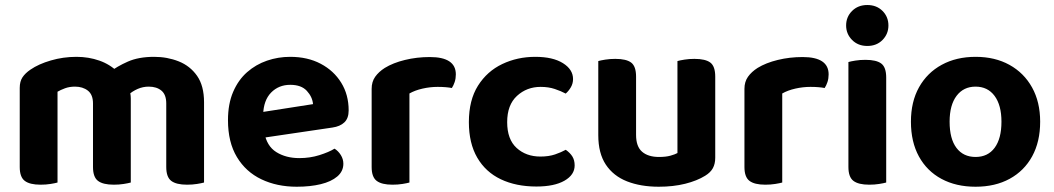

<svg xmlns="http://www.w3.org/2000/svg" viewBox="-20 -718 4140 754"><path d="M493.6 -330.6V-217.2H345.2V-311.7Q345.2 -346.3 325.1 -362.1Q304.9 -377.8 274.6 -377.8Q252.8 -377.8 235.2 -371.3Q217.6 -364.7 205.9 -357.8V-217.2H57.5V-372.8Q57.5 -398.1 68.3 -414.4Q79.1 -430.6 99.3 -444.4Q131.6 -466.7 180 -480.7Q228.3 -494.8 280.2 -494.8Q328.2 -494.8 370.2 -480Q412.2 -465.3 443.4 -434.5Q450.9 -427.7 458.3 -421.2Q465.8 -414.7 469.8 -406.7Q479.8 -390.9 486.7 -371.1Q493.6 -351.4 493.6 -330.6ZM781.3 -316.5V-217.2H632.9V-311.7Q632.9 -346.3 614 -362.1Q595.1 -377.8 564.1 -377.8Q541.2 -377.8 520.5 -368.7Q499.8 -359.5 485.2 -346.2L406.8 -432.3Q439.7 -457.5 482.1 -476.1Q524.4 -494.8 585.3 -494.8Q637 -494.8 681.8 -477Q726.6 -459.2 754 -420.1Q781.3 -380.9 781.3 -316.5ZM57.5 -262.6H205.9V-1.2Q196.4 1.5 178.4 4.4Q160.4 7.3 139.3 7.3Q97 7.3 77.3 -7.7Q57.5 -22.6 57.5 -62.2ZM345.2 -262.6H493.6V-1.2Q484 1.5 465.9 4.4Q447.8 7.3 427 7.3Q384.4 7.3 364.8 -7.7Q345.2 -22.6 345.2 -62.2ZM632.9 -262.6H781.3V-1.2Q771.7 1.5 753.6 4.4Q735.5 7.3 714.6 7.3Q672.1 7.3 652.5 -7.7Q632.9 -22.6 632.9 -62.2Z M966.8 -170.1 961.3 -270.4 1209.3 -309.1Q1206.8 -337.5 1185 -361.2Q1163.2 -384.9 1119.9 -384.9Q1074.6 -384.9 1044.7 -354.5Q1014.9 -324 1013.4 -267.6L1017.9 -198.5Q1027.2 -144.4 1065.1 -120.7Q1103 -97.1 1155.4 -97.1Q1197.4 -97.1 1234.4 -108.8Q1271.5 -120.5 1293.8 -134.2Q1308.6 -125 1318.5 -109Q1328.4 -93 1328.4 -75Q1328.4 -45.3 1304.6 -25Q1280.8 -4.7 1239.6 5.3Q1198.4 15.3 1145.3 15.3Q1067.6 15.3 1006.5 -13.9Q945.4 -43 910.4 -101.2Q875.3 -159.3 875.3 -246.2Q875.3 -310 895.6 -357.2Q915.9 -404.3 950.4 -434.6Q984.8 -464.8 1028.5 -479.8Q1072.1 -494.8 1119.4 -494.8Q1188 -494.8 1239.4 -467.6Q1290.8 -440.5 1320 -393.2Q1349.2 -346 1349.2 -284.4Q1349.2 -253.3 1332.3 -237.4Q1315.5 -221.4 1285.3 -217.1Z M1587.9 -350.9V-226.4H1439.5V-369.2Q1439.5 -396.8 1453.3 -416.4Q1467.2 -436 1491 -451.2Q1523.8 -471.3 1570.3 -482.6Q1616.8 -494 1668 -494Q1770.1 -494 1770.1 -425.9Q1770.1 -409.8 1765.6 -396Q1761 -382.2 1754.5 -372.4Q1744.5 -374.4 1730 -375.6Q1715.6 -376.8 1698.8 -376.8Q1668.8 -376.8 1639.1 -370Q1609.4 -363.2 1587.9 -350.9ZM1439.5 -264 1587.9 -261.1V-1.2Q1578.4 1.5 1560.4 4.4Q1542.4 7.3 1521.3 7.3Q1479 7.3 1459.3 -7.7Q1439.5 -22.6 1439.5 -62.2Z M2103.1 -376.8Q2048.8 -376.8 2010.3 -341.5Q1971.7 -306.1 1971.7 -238.4Q1971.7 -170.8 2008.8 -137Q2045.8 -103.2 2102.4 -103.2Q2135.2 -103.2 2159.8 -111.6Q2184.4 -120.1 2201.8 -129.8Q2218.9 -117.7 2227.8 -103.4Q2236.7 -89 2236.7 -68.4Q2236.7 -31.3 2196.7 -8.4Q2156.8 14.5 2086.4 14.5Q2006.8 14.5 1946.9 -13.9Q1887.1 -42.3 1854.2 -98.9Q1821.3 -155.6 1821.3 -238.4Q1821.3 -324.7 1857.1 -381.5Q1892.9 -438.2 1952.4 -466.5Q2011.8 -494.8 2082.1 -494.8Q2151 -494.8 2190.7 -470Q2230.4 -445.2 2230.4 -407.5Q2230.4 -390.2 2221.9 -375.5Q2213.4 -360.8 2201.6 -350.5Q2183.4 -360.2 2158.8 -368.5Q2134.2 -376.8 2103.1 -376.8Z M2329.5 -187.2V-259.2H2477.9V-188.2Q2477.9 -142.4 2501.7 -122Q2525.4 -101.6 2567.9 -101.6Q2595 -101.6 2613.1 -106.7Q2631.2 -111.8 2640.4 -117V-259.2H2788.8V-98.7Q2788.8 -74.7 2779.5 -57.6Q2770.2 -40.6 2749.2 -27.8Q2717.3 -8 2670.6 3.7Q2623.9 15.3 2566.9 15.3Q2496.4 15.3 2442.6 -5.7Q2388.9 -26.8 2359.2 -71.4Q2329.5 -116.1 2329.5 -187.2ZM2788.8 -214.1H2640.4V-478.2Q2650 -481 2668.1 -483.9Q2686.2 -486.8 2707 -486.8Q2750.3 -486.8 2769.6 -472.2Q2788.8 -457.6 2788.8 -417.1ZM2477.9 -214.1H2329.5V-478.2Q2339.1 -481 2357.2 -483.9Q2375.3 -486.8 2396.4 -486.8Q2439.4 -486.8 2458.7 -472.2Q2477.9 -457.6 2477.9 -417.1Z M3051.9 -350.9V-226.4H2903.5V-369.2Q2903.5 -396.8 2917.3 -416.4Q2931.2 -436 2955 -451.2Q2987.8 -471.3 3034.3 -482.6Q3080.8 -494 3132 -494Q3234.1 -494 3234.1 -425.9Q3234.1 -409.8 3229.6 -396Q3225 -382.2 3218.5 -372.4Q3208.5 -374.4 3194 -375.6Q3179.6 -376.8 3162.8 -376.8Q3132.8 -376.8 3103.1 -370Q3073.4 -363.2 3051.9 -350.9ZM2903.5 -264 3051.9 -261.1V-1.2Q3042.4 1.5 3024.4 4.4Q3006.4 7.3 2985.3 7.3Q2943 7.3 2923.3 -7.7Q2903.5 -22.6 2903.5 -62.2Z M3302.8 -617.9Q3302.8 -651.8 3326.2 -675Q3349.5 -698.3 3386 -698.3Q3422.6 -698.3 3445.8 -675Q3468.9 -651.8 3468.9 -617.9Q3468.9 -584.7 3445.8 -561.1Q3422.6 -537.5 3386 -537.5Q3349.5 -537.5 3326.2 -561.1Q3302.8 -584.7 3302.8 -617.9ZM3311.8 -264H3460.2V-1.2Q3450.6 1.5 3432.6 4.4Q3414.6 7.3 3393.5 7.3Q3351.2 7.3 3331.5 -7.7Q3311.8 -22.6 3311.8 -62.2ZM3460.2 -187H3311.8V-474.4Q3321.3 -477.2 3339.4 -480.1Q3357.5 -483 3378.6 -483Q3421.7 -483 3440.9 -468.4Q3460.2 -453.8 3460.2 -413.3Z M4064.8 -240.1Q4064.8 -161.6 4033.5 -104.3Q4002.2 -47.1 3945.2 -15.9Q3888.2 15.3 3811.2 15.3Q3734.5 15.3 3677.3 -15.5Q3620.2 -46.2 3588.7 -103.5Q3557.3 -160.8 3557.3 -240.1Q3557.3 -318.5 3589.2 -375.5Q3621.2 -432.5 3678.4 -463.6Q3735.6 -494.8 3811.4 -494.8Q3887.3 -494.8 3944.2 -463.3Q4001.2 -431.8 4033 -374.6Q4064.8 -317.4 4064.8 -240.1ZM3811 -377.8Q3763.9 -377.8 3736.6 -341.7Q3709.2 -305.6 3709.2 -240.1Q3709.2 -172.8 3736.1 -137.2Q3763 -101.6 3811.2 -101.6Q3859.4 -101.6 3886.1 -137.7Q3912.8 -173.8 3912.8 -240.1Q3912.8 -304.9 3885.8 -341.4Q3858.8 -377.8 3811 -377.8Z"/></svg>

Font: Baloo Bhaijaan 2
Style: Regular
Weight: 400
Designer: Sanskriti Dholi, Noopur Datye and Ek Type
Foundry: Ek Type
Version: Version 1.701